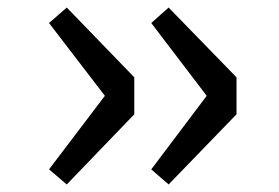

<svg xmlns="http://www.w3.org/2000/svg" viewBox="-20 -548 740 509"><path d="M110 -99 157 -59 336 -245V-343L157 -528L110 -487L258 -294ZM381 -99 427 -59 607 -245V-343L427 -528L381 -487L528 -294Z"/></svg>

Font: Kawkab Mono Light
Style: Bold
Weight: 400
Monospace: yes
Designer: Abdullah Arif
Foundry: Abdullah Arif
Version: Version 1.000;PS 000.500;hotconv 1.0.88;makeotf.lib2.5.64775